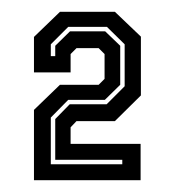

<svg xmlns="http://www.w3.org/2000/svg" viewBox="-20 -720 296 325"><path d="M37.5 -415V-534L81.5 -576.5H147L157 -586.5V-628.5L147 -638.5H109.5L99.5 -628.5V-597.5H37.5V-657.5L81.5 -700H174.5L218.5 -658V-558.5L174.5 -515H109.5L99.5 -504.5V-476.5H218V-415ZM66 -442H187V-449.5H73.5V-518.5L98 -543.5H160.5L191 -574V-645L161 -674.5H95.5L66 -645V-625H73.5V-642.5L98.5 -667H158L183.5 -642.5V-576.5L157.5 -551H95.5L66 -521Z"/></svg>

Font: Tourney Thin
Style: Regular
Weight: 100
Designer: Tyler Finck
Foundry: Etcetera Type Co
Version: Version 1.015